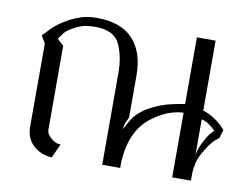

<svg xmlns="http://www.w3.org/2000/svg" viewBox="-64 -633 919 720"><g transform="rotate(10 395.0 -272.5)"><path d="M703.1 -271.5Q703.1 -337.9 703.1 -538.1Q685.5 -538.1 631.8 -538.1Q631.8 -474.6 631.8 -284.2Q627 -284.2 585 -275.4Q543 -266.6 504.9 -246.1Q457 -220.7 437.5 -185.5Q418 -151.4 418 -150.4Q418 -150.4 418.9 -158.2Q419.9 -166 423.8 -176.8Q428.7 -188.5 431.6 -193.4Q433.6 -198.2 433.6 -198.2Q433.6 -251 433.6 -357.4Q433.6 -447.3 387.7 -496.1Q341.8 -544.9 250 -544.9Q219.7 -544.9 192.4 -537.1Q166 -528.3 144.5 -516.6Q103.5 -494.1 81.1 -468.8Q57.6 -444.3 57.6 -444.3Q63.5 -434.6 74.2 -416Q74.2 -336.9 74.2 -100.6Q74.2 -55.7 102.5 -29.3Q130.9 -2.9 173.8 0Q181.6 -17.6 198.2 -53.7Q177.7 -53.7 161.1 -69.3Q143.6 -84 143.6 -100.6Q143.6 -207 143.6 -419.9Q137.7 -425.8 119.1 -442.4Q119.1 -442.4 130.9 -459Q141.6 -476.6 169.9 -491.2Q184.6 -500 204.1 -505.9Q224.6 -510.7 250 -510.7Q322.3 -510.7 343.8 -463.9Q365.2 -417 365.2 -357.4Q365.2 -240.2 365.2 -5.9Q381.8 -5.9 433.6 -5.9Q433.6 -10.7 433.6 -26.4Q436.5 -89.8 458 -135.7Q480.5 -182.6 522.5 -210.9Q554.7 -233.4 583 -242.2Q611.3 -251 631.8 -251Q631.8 -168.9 631.8 -4.9Q649.4 -4.9 703.1 -4.9Q703.1 -12.7 703.1 -34.2Q703.1 -45.9 708 -70.3Q712.9 -95.7 732.4 -126Q752 -158.2 766.6 -169.9Q780.3 -180.7 780.3 -180.7Q783.2 -191.4 790 -212.9Q774.4 -232.4 750 -249Q725.6 -265.6 703.1 -271.5ZM703.1 -102.5Q703.1 -136.7 703.1 -238.3Q718.8 -235.4 733.4 -224.6Q749 -212.9 756.8 -204.1Q740.2 -190.4 723.6 -159.2Q707 -127.9 703.1 -102.5Z"/></g></svg>

Font: BSRU BANSOMDEJ
Style: Regular
Weight: 400
Designer: Wisit Potiwat
Version: Version 1.000;PS 002.000;hotconv 1.0.70;makeotf.lib2.5.58329